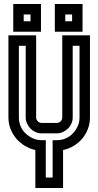

<svg xmlns="http://www.w3.org/2000/svg" viewBox="-20 -936 490 956"><path d="M160 -351Q160 -340 168 -332Q176 -324 187 -324H263Q274 -324 282 -332Q290 -340 290 -351V-760H428V-351Q428 -322 418 -295Q408 -268 390 -246.5Q372 -225 347.5 -210Q323 -195 294 -189V0H156V-189Q129 -195 104.5 -209.5Q80 -224 61.5 -245.5Q43 -267 32.5 -294Q22 -321 22 -351V-760H160ZM208 -52H242V-238H263Q287 -238 307.5 -247Q328 -256 343 -272Q358 -288 367 -308Q376 -328 376 -351V-708H342V-351Q342 -335 335.5 -320.5Q329 -306 318 -295.5Q307 -285 292.5 -278.5Q278 -272 263 -272H187Q171 -272 156.5 -278.5Q142 -285 131.5 -296Q121 -307 114.5 -321.5Q108 -336 108 -351V-708H74V-351Q74 -327 83 -306.5Q92 -286 108 -271Q124 -256 144 -247Q164 -238 187 -238H208ZM184 -778H46V-916H184ZM98 -830H132V-864H98ZM391 -778H253V-916H391ZM305 -830H339V-864H305Z"/></svg>

Font: Aurach Bi
Style: Regular
Weight: 400
Designer: Peter Wiegel
Foundry: Peter Wiegel
Version: Version 1.002